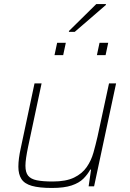

<svg xmlns="http://www.w3.org/2000/svg" viewBox="-20 -923 644 951"><path d="M237 8Q174 8 137.5 -2.5Q101 -13 86 -36.5Q71 -60 71 -97Q71 -117 74 -140Q77 -163 83 -190L151 -510H186L119 -195Q113 -166 109.5 -142.5Q106 -119 106 -102Q106 -69 119.5 -52.5Q133 -36 162.5 -30Q192 -24 241 -24Q307 -24 347 -43.5Q387 -63 409.5 -95.5Q432 -128 443 -167.5Q454 -207 463 -246L520 -510H555L446 0H419L431 -83H427Q414 -59 393 -38Q372 -17 335 -4.5Q298 8 237 8ZM460 -650 473 -711H516L503 -650ZM250 -650 263 -711H306L293 -650ZM321 -765 322 -770 457 -903H505L504 -898L350 -765Z"/></svg>

Font: Saira Thin Thin
Style: Italic
Weight: 250
Italic angle: -12°
Version: Version 1.101